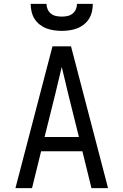

<svg xmlns="http://www.w3.org/2000/svg" viewBox="-20 -975 640 995"><path d="M60 0 188 -490 252 -735H348L412 -490L540 0H454L407 -191H193L146 0ZM211 -265H389L333 -490Q325 -525 316.5 -559.5Q308 -594 300 -628Q292 -594 283.5 -559.5Q275 -525 267 -490ZM300 -815Q280 -815 259.5 -818Q239 -821 220.5 -828Q202 -835 185.5 -848Q169 -861 158.5 -878Q148 -895 143.5 -915Q139 -935 139 -955H221Q221 -940 227 -926.5Q233 -913 244.5 -904Q256 -895 270.5 -892Q285 -889 300 -889Q315 -889 329.5 -892Q344 -895 355.5 -904Q367 -913 373 -926.5Q379 -940 379 -955H461Q461 -935 456.5 -915Q452 -895 441.5 -878Q431 -861 414.5 -848Q398 -835 379.5 -828Q361 -821 340.5 -818Q320 -815 300 -815Z"/></svg>

Font: Iosevka Mono
Style: Regular
Weight: 400
Designer: Belleve Invis
Foundry: Belleve Invis
Version: Version 11.1.1